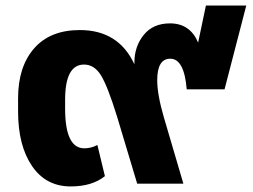

<svg xmlns="http://www.w3.org/2000/svg" viewBox="-20 -660 911 690"><path d="M720 -640H865L787 -339H651Q642 -449 592 -449Q545 -449 545 -372Q545 -320 569 -238L639 0H473L401 -240Q367 -350 343 -389Q319 -428 282 -428Q214 -428 214 -301V-270Q214 -127 283 -127Q308 -127 330 -139L357 -27Q311 10 234 10Q145 10 95 -63.5Q45 -137 45 -259V-307Q45 -420 102.5 -486Q160 -552 267 -552Q406 -552 463 -429V-435Q463 -493 496.5 -534.5Q530 -576 591 -576Q663 -576 692 -507Z"/></svg>

Font: FiraGO ExtraBold
Style: Regular
Weight: 800
Designer: bBox Type
Foundry: bBox Type GmbH
Version: Version 1.001;PS 001.001;hotconv 1.0.88;makeotf.lib2.5.64775